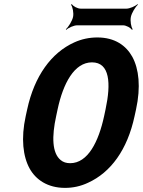

<svg xmlns="http://www.w3.org/2000/svg" viewBox="-20 -903 694 933"><path d="M634 -339 641 -371C665 -481 655 -568 623 -627C593 -681 539 -721 453 -721C414 -721 376 -713 341 -697C230 -647 147 -534 112 -371L105 -339C81 -230 92 -142 124 -84C154 -30 211 10 296 10C335 10 372 2 408 -15C518 -65 599 -175 634 -339ZM321 -110C302 -110 287 -115 275 -125C233 -159 231 -239 253 -339L260 -372C287 -498 341 -600 427 -600C514 -600 520 -498 493 -372L486 -339C459 -214 407 -110 321 -110ZM616 -821C620 -840 638 -870 650 -880L648 -883C638 -873 610 -861 595 -861H372C356 -861 335 -873 329 -883L325 -880C333 -870 339 -840 335 -821C331 -801 312 -771 300 -761L302 -758C312 -768 339 -780 355 -780H578C593 -780 615 -768 621 -758L625 -761C617 -771 612 -801 616 -821Z"/></svg>

Font: Asimov
Style: EdgeExtremeIt
Weight: 500
Designer: Google
Version: Version 2.000980: 2014